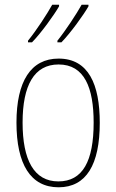

<svg xmlns="http://www.w3.org/2000/svg" viewBox="-20 -786 495 816"><path d="M356 -759V-766H327C306 -728 258 -655 224 -613V-606H241C281 -647 336 -724 356 -759ZM231 -759V-766H202C181 -728 135 -657 99 -613V-606H116C156 -647 211 -724 231 -759ZM404 -264C404 -428 356 -537 229 -537C111 -537 50 -440 50 -265C50 -88 110 10 229 10C347 10 404 -87 404 -264ZM76 -265C76 -423 125 -512 229 -512C339 -512 378 -413 378 -265C378 -102 332 -15 228 -15C124 -15 76 -107 76 -265Z"/></svg>

Font: Noto Sans Kannada Condensed Thin
Style: Regular
Weight: 100
Width: 3
Designer: Jelle Bosma - Monotype Design Team
Foundry: Monotype Imaging Inc.
Version: Version 2.005